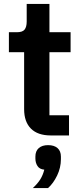

<svg xmlns="http://www.w3.org/2000/svg" viewBox="-20 -685 414 971"><path d="M329 0H237Q171 0 136.5 -34.5Q102 -69 102 -133V-421H25V-522H65Q94 -522 104.5 -535.5Q115 -549 115 -576V-665H230V-522H337V-421H230V-102H329ZM223 49Q254 49 271 64Q288 79 288 107V120Q288 163 269 202.5Q250 242 223 266H146Q170 244 183.5 222.5Q197 201 204 173Q180 171 169.5 154.5Q159 138 159 117V107Q159 79 176 64Q193 49 223 49Z"/></svg>

Font: IBM Plex Sans SemiBold
Style: Regular
Weight: 600
Designer: Mike Abbink, Paul van der Laan, Pieter van Rosmalen
Foundry: Bold Monday
Version: Version 3.201